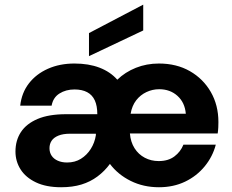

<svg xmlns="http://www.w3.org/2000/svg" viewBox="-20 -775 975 807"><path d="M237 12Q174 12 131 -8.5Q88 -29 66.5 -63Q45 -97 45 -138Q45 -185 68 -220Q91 -255 138 -275Q185 -295 258 -295H389Q389 -330 378.5 -353Q368 -376 346.5 -387.5Q325 -399 293 -399Q257 -399 230 -382Q203 -365 197 -331H65Q71 -385 101.5 -424.5Q132 -464 181.5 -486Q231 -508 293 -508Q353 -508 398.5 -490.5Q444 -473 473 -440Q506 -472 551 -490Q596 -508 648 -508Q722 -508 778 -476Q834 -444 866 -388.5Q898 -333 898 -262Q898 -252 897.5 -240Q897 -228 895 -214H526Q529 -178 545.5 -152Q562 -126 588.5 -112Q615 -98 647 -98Q687 -98 713 -117.5Q739 -137 751 -167H887Q874 -117 840.5 -76Q807 -35 758 -11.5Q709 12 648 12Q583 12 529.5 -14.5Q476 -41 442 -86Q420 -56 390 -33.5Q360 -11 322.5 0.5Q285 12 237 12ZM262 -92Q295 -92 320 -107.5Q345 -123 361.5 -149Q378 -175 383 -207V-213H275Q245 -213 225.5 -205Q206 -197 197 -183.5Q188 -170 188 -152Q188 -134 197 -120.5Q206 -107 223 -99.5Q240 -92 262 -92ZM529 -297H761Q757 -344 726 -372Q695 -400 649 -400Q621 -400 595.5 -388Q570 -376 552.5 -353.5Q535 -331 529 -297ZM354 -539V-636L581 -755H582V-647Z"/></svg>

Font: DM Sans 28pt
Style: Bold
Weight: 700
Version: Version 4.004;gftools[0.9.30]